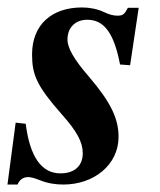

<svg xmlns="http://www.w3.org/2000/svg" viewBox="-20 -482 429 515"><path d="M352 -461H323C314 -444 310 -440 295 -440C285 -440 275 -442 258 -450C241 -458 220 -462 200 -462C119 -462 66 -416 66 -336C66 -282 78 -252 146 -175C186 -130 202 -101 202 -71C202 -39 182 -17 142 -17C91 -17 60 -62 49 -150L22 -153L0 13H27C33 -1 43 -7 56 -7C63 -7 73 -4 86 1C108 10 129 13 150 13C232 13 298 -40 298 -115C298 -163 278 -207 218 -277C179 -322 161 -353 161 -376C161 -408 182 -429 214 -429C260 -429 286 -392 302 -309L329 -307Z"/></svg>

Font: XITS
Style: Bold Italic
Weight: 700
Italic angle: -16.33°
Designer: MicroPress Inc., with final additions and corrections provided by Coen Hoffman, Elsevier (retired)
Version: Version 1.302